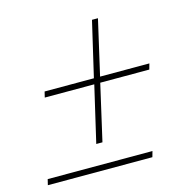

<svg xmlns="http://www.w3.org/2000/svg" viewBox="-95 -717 794 809"><g transform="rotate(-15 302.0 -312.5)"><path d="M347 -385H562L555 -360H341L285 -115H258L315 -360H99L105 -385H320L376 -625H402ZM16 0 22 -25H479L472 0Z"/></g></svg>

Font: Elaine Sans ExtraLight
Style: Italic
Weight: 275
Italic angle: -13°
Designer: Wei Huang
Foundry: Wei Huang
Version: Version 2.001;December 24, 2019;FontCreator 12.0.0.2547 64-b